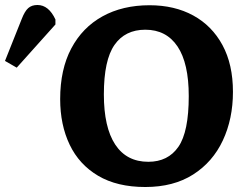

<svg xmlns="http://www.w3.org/2000/svg" viewBox="-198 -735 995 769"><path d="M384 14Q271 14 195 -31Q119 -76 81 -155.5Q43 -235 43 -338Q43 -457 87.5 -541Q132 -625 212.5 -669.5Q293 -714 401 -714Q501 -714 576 -673Q651 -632 693 -554.5Q735 -477 735 -367Q735 -259 694.5 -172.5Q654 -86 575.5 -36Q497 14 384 14ZM396 -87Q475 -87 516.5 -147Q558 -207 558 -350Q558 -482 513 -549Q468 -616 384 -616Q303 -616 260.5 -555Q218 -494 218 -357Q218 -225 263.5 -156Q309 -87 396 -87ZM-131 -464 -178 -491 -111 -659Q-99 -690 -85 -702.5Q-71 -715 -48 -715Q-3 -715 24 -657V-637Z"/></svg>

Font: Literata
Style: Bold
Weight: 700
Designer: Latin by Veronika Burian and Jose Scaglione. Greek by Irene Vlachou. Cyrillic by Vera Evstafieva.
Foundry: TypeTogether
Version: Version 3.103; ttfautohint (v1.8.4.7-5d5b);gftools[0.9.29]